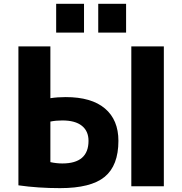

<svg xmlns="http://www.w3.org/2000/svg" viewBox="-20 -973 951 1003"><path d="M76.2 -4.9V-730.5H243.2V-460Q279.3 -465.8 323.2 -465.8Q458 -465.8 528.3 -406.2Q598.6 -346.7 598.6 -237.3Q598.6 -108.4 526.9 -49.3Q455.1 9.8 293.9 9.8Q178.7 9.8 76.2 -4.9ZM243.2 -126Q275.4 -119.1 305.7 -119.1Q442.4 -119.1 442.4 -237.3Q442.4 -288.1 407.7 -315.9Q373 -343.8 305.7 -343.8Q271.5 -343.8 243.2 -337.9ZM273.4 -802.7V-953.1H418.9V-802.7ZM493.2 -802.7V-953.1H638.7V-802.7ZM666 0V-730.5H835.9V0Z"/></svg>

Font: GenEi M Gothic v2 Heavy
Style: Regular
Weight: 800
Version: Version 2.0